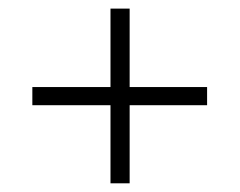

<svg xmlns="http://www.w3.org/2000/svg" viewBox="-20 -436 555 444"><path d="M235.5 -12.1V-192.7H54.8V-234.7H235.5V-416.1H279.8V-234.7H458.9V-192.7H279.8V-12.1Z"/></svg>

Font: Playfair 9pt
Style: Bold
Weight: 700
Designer: Claus Eggers Sørensen
Foundry: Claus Eggers Sørensen
Version: Version 2.203